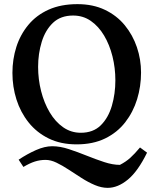

<svg xmlns="http://www.w3.org/2000/svg" viewBox="-20 -688 745 927"><path d="M656 24 690 49Q646 139 597.5 179Q549 219 500 219Q470 219 438 205.5Q406 192 374 171.5Q342 151 311.5 131Q281 111 253 97.5Q225 84 200 84Q173 84 148 92Q123 100 93 118L70 83Q112 55 154 36.5Q196 18 232 18Q270 18 312.5 32Q355 46 398.5 63.5Q442 81 483 94.5Q524 108 559 108Q588 93 609 74Q630 55 656 24ZM354 -668Q429 -668 486.5 -640.5Q544 -613 582.5 -566Q621 -519 641 -460Q661 -401 661 -338Q661 -271 642 -209Q623 -147 584.5 -97.5Q546 -48 487.5 -19.5Q429 9 350 9Q273 9 215 -19.5Q157 -48 118 -97Q79 -146 59.5 -207.5Q40 -269 40 -336Q40 -402 59 -461.5Q78 -521 117 -568Q156 -615 215 -641.5Q274 -668 354 -668ZM333 -613Q273 -613 236 -578Q199 -543 181.5 -486Q164 -429 164 -365Q164 -305 178.5 -248Q193 -191 220 -145.5Q247 -100 285 -73.5Q323 -47 370 -47Q430 -47 466.5 -83Q503 -119 520 -177Q537 -235 537 -300Q537 -360 523 -416Q509 -472 482.5 -516.5Q456 -561 418.5 -587Q381 -613 333 -613Z"/></svg>

Font: Ruwudu SemiBold
Style: Regular
Weight: 600
Designer: Becca Hirsbrunner Spalinger
Foundry: SIL International
Version: Version 3.000